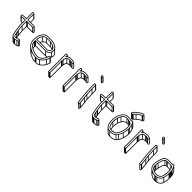

<svg xmlns="http://www.w3.org/2000/svg" viewBox="326 -2205 3784 3784"><g transform="rotate(45 2217.5 -313.0)"><path d="M168.2 -393.5H167C131 -393.5 101.2 -390.1 69.1 -386.5C65 -386 63 -386.9 61.3 -388.6C55.5 -394.5 57.7 -406.2 67 -407.6C99.2 -411.1 131.2 -414.4 166.1 -414.5C172.5 -412.9 171 -413.5 179.5 -413.4V-586C179.5 -590.9 185.1 -596.5 190 -596.5C194.9 -596.5 200.5 -590.9 200.5 -586V-415.8C209.9 -416.6 220.1 -417.5 230 -417.5H377C383.2 -417.5 387.5 -412.4 387.5 -406C387.5 -400.4 382 -396.5 377 -396.5H231C221.3 -396.5 210 -394.9 200.5 -393.3L200.5 -264C200.5 -221.4 209.4 -179.3 214.6 -142.8L217.1 -127.8C219.9 -111.2 221 -97.1 224.7 -80.4C230 -60.7 229.8 -31.2 244.1 -13.4C249.9 -5.6 258.5 -3.5 269 -3.5H288C308.6 -3.5 320 -9.8 334.5 -12.6C352.4 -16.4 357.3 -33.1 367.9 -22.4C382.7 -7.8 347.2 6.1 340.4 7.7C318.4 12.1 311.6 17.5 288 17.5H267.3C225.8 13.6 212.3 -13.2 208.5 -55.7C206.5 -75.2 200.5 -90.8 198.5 -107.9C194.3 -142.5 187.2 -172.1 184.5 -207.6C183.1 -225.3 179.5 -246.8 179.5 -264V-392.4L172.1 -392.5C171.9 -392.5 169.2 -393.2 168.2 -393.5ZM377 -432.5H230C225.1 -432.5 220.5 -432.4 215.5 -432.1V-586C215.5 -599.6 203.6 -611.5 190 -611.5C176.4 -611.5 164.5 -599.6 164.5 -586V-429.5C128.1 -429.2 97.5 -426.6 65.1 -422.5C31.3 -418.2 39.4 -367.1 71 -371.6C102.1 -375 129.4 -378.3 164.5 -378.5V-264C164.5 -245 168.2 -223.2 169.5 -206.4C172.3 -169.7 179.6 -139.5 183.6 -106.1C185.9 -86.8 191.9 -71 193.5 -54.3C197.9 -6.2 217.7 27.6 266.7 32.5H288C314.5 32.5 324 26.5 343.6 22.3C358.1 19.2 366.5 11.6 375 6.4C397.2 -7.5 383.7 -36.3 366 -39.8C348.1 -43.4 337.9 -28.9 331.3 -27.3C314.7 -23.2 305 -18.5 288 -18.5H269C260.5 -18.5 259.2 -19.1 257.3 -20.9C245.9 -32.4 245.8 -60 239.3 -83.8C235.8 -99.3 234.8 -112.9 231.9 -130.2L229.4 -145.1C224.2 -181.9 215.5 -223.6 215.5 -264L215.5 -380.5C220.1 -381.1 226.1 -381.5 231 -381.5H377C391 -381.5 402.5 -393.8 402.5 -407.5C402.5 -421.4 390.7 -432.5 377 -432.5ZM244.7 -12.7 248.8 -8.5 259.5 -19.2 255.3 -23.3ZM226.7 -76.7 296.6 -6.8 307.2 -17.4 237.3 -87.3ZM219.2 -123.7 289.9 -53 300.5 -63.6 229.8 -134.3ZM216.7 -138.7 287.4 -68 298 -78.6 227.3 -149.3ZM202.7 -258.7 273.4 -188 284 -198.6 213.3 -269.3ZM202.7 -381.7 273.4 -311 284 -321.6 213.3 -392.3ZM225.7 -383.7 296.4 -313 307 -323.6 236.3 -394.3ZM371.7 -383.7 442.4 -313 453 -323.6 382.3 -394.3ZM389.7 -402.2 460.4 -331.5 471 -342.1 400.3 -412.8ZM202.7 -580.7 273.4 -510 284 -520.6 213.3 -591.3ZM64.7 -373.7 135.4 -303 146 -313.6 75.3 -384.3ZM161.7 -380.7 166.7 -375.7 177.3 -386.3 172.3 -391.3ZM261.7 30.3 332.4 101 343 90.4 272.3 19.7ZM282.7 30.3 353.4 101 364 90.4 293.3 19.7ZM336.7 20.3 407.4 91 418 80.4 347.3 9.7ZM365.7 5.3 436.4 76 447 65.4 376.3 -5.3ZM367.9 -22.4 438.7 48.3C453.3 63 417.9 76.8 411.1 78.4C389.1 82.8 382.3 88.2 358.7 88.2H338C319.6 88.2 309 81.1 300.3 72.4L229.6 1.7L219 12.3L289.7 83C301.5 94.8 317 101.2 337.4 103.2H358.7C385.2 103.2 394.7 97.2 414.3 93C428.8 90 437.2 82.3 445.7 77.1C461.4 67.2 459.2 47.7 449.2 37.7L378.5 -33ZM171.3 -319.1C160.8 -318.1 150.6 -317 139.8 -315.7C135.7 -315.3 133.7 -316.2 132.1 -317.9L61.3 -388.6L50.7 -378L121.5 -307.3C126.3 -302.4 133.7 -299.9 141.7 -300.9C152 -302.1 162.5 -303.2 172.8 -304.2ZM197.2 -593.2 267.9 -522.4C270 -520.3 271.2 -517.5 271.2 -515.3V-425H286.2V-515.3C286.2 -522.3 283 -528.5 278.5 -533L207.8 -603.8ZM271.2 -322.6V-193.3C271.2 -150.7 280.1 -108.6 285.3 -72.1L287.8 -57.1C290.5 -40.8 291.6 -27 295.2 -10.7L309.8 -13.8C306.5 -29 305.5 -42.5 302.6 -59.5L300.1 -74.4C294.9 -111.2 286.2 -152.8 286.2 -193.3V-309.8C290.9 -310.4 296.9 -310.8 301.7 -310.8H447.7C461.7 -310.8 473.2 -323.1 473.2 -336.8C473.2 -343.7 470.3 -349.8 465.9 -354.2L395.2 -424.9L384.6 -414.3L455.3 -343.6C457.2 -341.7 458.2 -339.3 458.2 -336.8C458.2 -331.2 452.7 -325.8 447.7 -325.8H301.7C292 -325.8 280.7 -324.2 271.2 -322.6Z M595.5 -282.1C595.5 -281.8 595.3 -280.2 594.7 -277.8L591.4 -264.5L604.4 -268.9C605.8 -269.4 606.4 -269.5 606.4 -269.5H886C923.2 -269.5 947.1 -290.5 958.8 -316.8C963.3 -326.9 968.2 -342.7 967.5 -355.7C965.4 -393.1 930.9 -411.4 906.7 -422.8C883.4 -433.7 858.4 -441.5 825 -441.5L722 -441.5C681.9 -441.5 661.4 -421.8 643.3 -400.9C617.5 -371.1 598.3 -333.3 595.5 -282.1ZM610.8 -284.5C615.1 -329.8 630.9 -363.6 654.7 -391.1C672.1 -411.3 687.9 -426.5 722 -426.5L825 -426.5C856.1 -426.5 878.3 -419.6 900.3 -409.2C920.8 -399.6 952.5 -384.8 952.5 -355V-354.2C954.1 -345.9 948.6 -331 945.2 -323.2C935.6 -301 917.3 -284.5 886 -284.5ZM846 -54.5H826C820.2 -54.5 815.4 -54.8 811 -55.4C780.6 -59.2 753.6 -66.6 728.9 -76.9C706.5 -86.3 682.3 -97.4 665.5 -110C636.4 -131.8 608.5 -158.6 608.5 -208V-208.3C607.6 -217.1 607.5 -224.5 607.5 -233.5H886C943 -233.5 972.7 -263.4 991.8 -300.7C1005.8 -328.3 1009.4 -369.4 991.9 -397.9C980.1 -417.2 962 -435.4 941.4 -445.7C909 -461.9 874.2 -477.5 825 -477.5H722C656.8 -477.5 622.5 -437.9 597.8 -401.2C569.5 -359.2 556.5 -302 556.5 -233C556.5 -212.7 556.6 -192.4 561.7 -175.1C574.6 -116.7 611.2 -80.8 656.8 -55C701 -30 758.2 -3.5 826 -3.5H846C879.1 -3.5 904.8 -10.7 927.1 -24.7C969.8 -51.5 1002.3 -87.8 1026.5 -131.3C1038.7 -153.1 1044.7 -176.5 1052.2 -199.8C1055.3 -209.5 1052.3 -218.1 1046.6 -223.8C1035.1 -235.3 1009.9 -235.3 1003.8 -214.2C999.7 -201.8 996.3 -186.6 991.2 -175C980.3 -150.6 965.3 -126.3 949.2 -106.7C943.3 -99.6 926.9 -85.2 916.7 -78.2C899 -65.9 888 -55.5 864 -55.5H863.5C858.4 -54.8 852.6 -54.5 846 -54.5ZM592.5 -233C592.5 -224.8 593.5 -216.3 593.5 -207.4C593.5 -168.8 610.2 -140.5 630.8 -119.9C655.9 -94.8 687 -77 723.3 -63C749.6 -51 777.9 -44.5 809 -40.6C814 -39.9 819.8 -39.5 826 -39.5H846C852.6 -39.5 859.8 -40.4 864.4 -40.5C895.1 -41.4 908.5 -55.1 925 -65.7C934.7 -72.1 953.1 -87.6 960.8 -97.2C977.9 -117.8 993.5 -143.4 1004.9 -169C1010.9 -182.5 1014.3 -198.3 1018.1 -209.6C1021.5 -220.9 1041.6 -217.3 1037.8 -204.2C1030 -180.8 1024.6 -157.8 1013.5 -138.7C990.1 -95.8 959.7 -62.9 918.9 -37.3C900.9 -26 878 -18.5 846 -18.5H826C762.1 -18.5 707.5 -43.5 664.2 -68C621.8 -92 588 -124 576.3 -178.6C574.7 -187 572.5 -195.4 572.5 -206V-206.3L572.5 -206.5C571.8 -215.7 571.5 -224.5 571.5 -233C571.5 -299.4 584.1 -354.6 610.2 -392.8C635.5 -429.9 664.7 -462.5 722 -462.5H825C870.9 -462.5 902.7 -448.3 934.6 -432.3C952.4 -423.4 968.9 -406.9 979.1 -390.1C992.5 -368.2 990.3 -331.9 978.2 -307.2C961 -272.1 934.9 -248.5 886 -248.5H606C604.8 -248.5 603.7 -248.7 602.4 -249.1L592.5 -252.5ZM880.7 -235.7 951.4 -165 962 -175.6 891.3 -246.3ZM979.7 -298.7 1050.4 -228 1061 -238.6 990.3 -309.3ZM655.2 -56.2 725.9 14.5 736.5 3.9 665.8 -66.8ZM820.7 -5.7 891.4 65 902 54.4 831.3 -16.3ZM840.7 -5.7 911.4 65 922 54.4 851.3 -16.3ZM917.7 -25.7 988.4 45 999 34.4 928.3 -36.3ZM1014.7 -129.7 1085.4 -59 1096 -69.6 1025.3 -140.3ZM1039.7 -196.7 1110.4 -126 1121 -136.6 1050.3 -207.3ZM595.7 -202.7 666.4 -132 677 -142.6 606.3 -213.3ZM597.7 -276.7 602.7 -271.7 613.3 -282.3 608.3 -287.3ZM643.7 -390.7 714.4 -320 725 -330.6 654.3 -401.3ZM716.7 -428.7 787.4 -358 798 -368.6 727.3 -439.3ZM819.7 -428.7 890.4 -358 901 -368.6 830.3 -439.3ZM898.2 -410.7 954.5 -354.4 965.1 -365 908.8 -421.3ZM963.2 -358.2C943.8 -365.8 922.4 -370.8 895.7 -370.8L792.7 -370.8C752.6 -370.8 732.3 -351 714 -330.2C700.9 -315.3 690.8 -298.9 682.6 -280L696.4 -274C703.8 -291.2 713.5 -306.9 725.4 -320.4C743 -340.4 758.6 -355.8 792.7 -355.8L895.7 -355.8C920.6 -355.8 939.8 -351.3 957.7 -344.3ZM594.7 -227.7 663.2 -159.2C663.3 -150.2 664.2 -144.7 664.2 -136.7C664.2 -119 668.1 -101.8 674.2 -87.9L687.9 -94C682.5 -106.2 679.2 -120.3 679.2 -137.3V-137.6L679.2 -137.9C678.5 -146.3 678.2 -154.5 678.2 -162.3V-165.4L605.3 -238.3ZM1036 -213.2 1106.7 -142.5C1108.6 -140.6 1110 -137.8 1108.5 -133.5C1100.9 -110 1095.3 -87.1 1084.2 -68C1061.3 -26 1030.4 9 989.6 33.4C971.4 44.3 948.7 52.2 916.7 52.2H896.7C832.9 52.2 778.3 27.2 734.9 2.7C717.4 -7.2 701.4 -18.5 688 -32L617.2 -102.7L606.6 -92.1L677.3 -21.4C692 -6.7 709.2 5.4 727.5 15.8C771.7 40.7 828.9 67.2 896.7 67.2H916.7C949.8 67.2 975.5 60 997.8 46C1040.5 19.2 1073 -17.1 1097.2 -60.6C1109.4 -82.4 1115.4 -105.8 1122.9 -129.1C1126 -138.8 1123 -147.4 1117.3 -153.1L1046.6 -223.8ZM980.2 -388.7 1050.3 -318.6C1063.4 -295.5 1059.9 -261.1 1049 -236.5C1045.7 -229.2 1042.4 -225 1038.5 -219.5L1050.7 -210.9C1055 -216.9 1058.8 -223.2 1062.3 -229.7C1076.7 -257 1078.8 -300.8 1062.1 -328L990.8 -399.3ZM997.7 -185.3C986.3 -180.6 972.9 -177.8 956.7 -177.8H679.8L611.3 -246.3L600.7 -235.7L673.6 -162.8H956.7C974.7 -162.8 990.1 -165.9 1003.5 -171.5Z M1233 -497.5C1219.1 -497.5 1207.5 -486.3 1207.5 -472V2C1207.5 13.8 1222 13.5 1233 13.5C1241 13.5 1258.5 15.4 1258.5 2L1258.5 -315C1258.5 -321.7 1258.8 -327 1259.5 -331.5V-332C1259.5 -340.2 1262.1 -347.8 1263.4 -356.9C1267.7 -386.8 1275.6 -413.6 1294.2 -422.7C1308 -434.7 1323.1 -440.5 1350 -440.5H1374C1386.9 -440.5 1398.7 -439.6 1408.6 -436.9L1418.1 -433.1C1450.4 -419.3 1466.1 -471.6 1436.3 -480.1L1425.7 -484C1410 -490.5 1393.1 -491.5 1374 -491.5H1350C1308.9 -491.5 1282.1 -479.6 1258.5 -460.1V-472C1258.5 -486.1 1247 -497.5 1233 -497.5ZM1243.5 -472V-424.9L1256.3 -437.7C1279.3 -460.7 1304.5 -476.5 1350 -476.5H1374C1392.8 -476.5 1407.5 -475.1 1420.3 -470L1431.7 -465.9C1444.6 -461.8 1435.4 -442 1423.9 -446.9L1413.4 -451.1C1402.1 -454.5 1387.9 -455.5 1374 -455.5H1350C1321.4 -455.5 1301.3 -448.2 1285.8 -435.3C1259.6 -421.5 1252.6 -387.5 1248.6 -359C1247.6 -352.2 1245.1 -342.5 1244.5 -332.5C1244.1 -326.7 1243.5 -321.8 1243.5 -315L1243.5 -2.1C1241 -1.7 1237.6 -1.5 1233 -1.5C1228.4 -1.5 1224.6 -1.8 1222.5 -2.1V-472C1222.5 -477.9 1227.3 -482.5 1233 -482.5C1238.7 -482.5 1243.5 -477.8 1243.5 -472ZM1227.7 11.3 1298.4 82 1309 71.4 1238.3 0.7ZM1245.7 7.3 1316.4 78 1327 67.4 1256.3 -3.3ZM1245.7 -309.7 1316.4 -239 1327 -249.6 1256.3 -320.3ZM1246.7 -326.7 1317.4 -256 1328 -266.6 1257.3 -337.3ZM1250.7 -352.7 1321.4 -282 1332 -292.6 1261.3 -363.3ZM1284.7 -423.7 1355.4 -353 1366 -363.6 1295.3 -434.3ZM1344.7 -442.7 1415.4 -372 1426 -382.6 1355.3 -453.3ZM1368.7 -442.7 1439.4 -372 1450 -382.6 1379.3 -453.3ZM1245.7 -466.7 1261 -451.4 1271.6 -462 1256.3 -477.3ZM1240.4 -479.4 1265.2 -454.6 1275.8 -465.2 1251 -490ZM1435.4 -463.9 1506.1 -393.2C1513.2 -386.1 1504.3 -373.3 1495.9 -375.7L1426.3 -445.3L1415.7 -434.7L1487.4 -363C1511.3 -352.6 1537.9 -382.6 1516.7 -403.8L1446 -474.5ZM1330.2 -260.8V-261.3C1330.2 -269.5 1332.8 -277 1334.1 -286.2C1338.4 -316.4 1346.4 -342.4 1364.9 -352C1378.9 -363.9 1393.6 -369.8 1420.7 -369.8H1444.7C1457.7 -369.8 1470.6 -368.7 1479.7 -366.1L1507.5 -358.1L1416.3 -449.3L1405.7 -438.7L1460.1 -384.3C1453.2 -384.7 1450.1 -384.8 1444.7 -384.8H1420.7C1392.1 -384.8 1372 -377.5 1356.5 -364.6C1330.4 -350.8 1323.3 -316.8 1319.3 -288.3C1318.3 -281.5 1315.8 -271.8 1315.2 -261.8C1314.8 -256 1314.2 -251 1314.2 -244.3L1314.2 68.6C1311.8 69 1308.3 69.2 1303.7 69.2C1297 69.2 1292.3 68.5 1291.1 68.2L1220.9 -2L1210.3 8.6L1281 79.3C1286.4 84.7 1294.1 84.2 1303.7 84.2C1311.8 84.2 1329.2 86.1 1329.2 72.7L1329.2 -244.3C1329.2 -251 1329.5 -256.3 1330.2 -260.8Z M1633 -497.5C1619.1 -497.5 1607.5 -486.3 1607.5 -472V2C1607.5 13.8 1622 13.5 1633 13.5C1641 13.5 1658.5 15.4 1658.5 2L1658.5 -315C1658.5 -321.7 1658.8 -327 1659.5 -331.5V-332C1659.5 -340.2 1662.1 -347.8 1663.4 -356.9C1667.7 -386.8 1675.6 -413.6 1694.2 -422.7C1708 -434.7 1723.1 -440.5 1750 -440.5H1774C1786.9 -440.5 1798.7 -439.6 1808.6 -436.9L1818.1 -433.1C1850.4 -419.3 1866.1 -471.6 1836.3 -480.1L1825.7 -484C1810 -490.5 1793.1 -491.5 1774 -491.5H1750C1708.9 -491.5 1682.1 -479.6 1658.5 -460.1V-472C1658.5 -486.1 1647 -497.5 1633 -497.5ZM1643.5 -472V-424.9L1656.3 -437.7C1679.3 -460.7 1704.5 -476.5 1750 -476.5H1774C1792.8 -476.5 1807.5 -475.1 1820.3 -470L1831.7 -465.9C1844.6 -461.8 1835.4 -442 1823.9 -446.9L1813.4 -451.1C1802.1 -454.5 1787.9 -455.5 1774 -455.5H1750C1721.4 -455.5 1701.3 -448.2 1685.8 -435.3C1659.6 -421.5 1652.6 -387.5 1648.6 -359C1647.6 -352.2 1645.1 -342.5 1644.5 -332.5C1644.1 -326.7 1643.5 -321.8 1643.5 -315L1643.5 -2.1C1641 -1.7 1637.6 -1.5 1633 -1.5C1628.4 -1.5 1624.6 -1.8 1622.5 -2.1V-472C1622.5 -477.9 1627.3 -482.5 1633 -482.5C1638.7 -482.5 1643.5 -477.8 1643.5 -472ZM1627.7 11.3 1698.4 82 1709 71.4 1638.3 0.7ZM1645.7 7.3 1716.4 78 1727 67.4 1656.3 -3.3ZM1645.7 -309.7 1716.4 -239 1727 -249.6 1656.3 -320.3ZM1646.7 -326.7 1717.4 -256 1728 -266.6 1657.3 -337.3ZM1650.7 -352.7 1721.4 -282 1732 -292.6 1661.3 -363.3ZM1684.7 -423.7 1755.4 -353 1766 -363.6 1695.3 -434.3ZM1744.7 -442.7 1815.4 -372 1826 -382.6 1755.3 -453.3ZM1768.7 -442.7 1839.4 -372 1850 -382.6 1779.3 -453.3ZM1645.7 -466.7 1661 -451.4 1671.6 -462 1656.3 -477.3ZM1640.4 -479.4 1665.2 -454.6 1675.8 -465.2 1651 -490ZM1835.4 -463.9 1906.1 -393.2C1913.2 -386.1 1904.3 -373.3 1895.9 -375.7L1826.3 -445.3L1815.7 -434.7L1887.4 -363C1911.3 -352.6 1937.9 -382.6 1916.7 -403.8L1846 -474.5ZM1730.2 -260.8V-261.3C1730.2 -269.5 1732.8 -277 1734.1 -286.2C1738.4 -316.4 1746.4 -342.4 1764.9 -352C1778.9 -363.9 1793.6 -369.8 1820.7 -369.8H1844.7C1857.7 -369.8 1870.6 -368.7 1879.7 -366.1L1907.5 -358.1L1816.3 -449.3L1805.7 -438.7L1860.1 -384.3C1853.2 -384.7 1850.1 -384.8 1844.7 -384.8H1820.7C1792.1 -384.8 1772 -377.5 1756.5 -364.6C1730.4 -350.8 1723.3 -316.8 1719.3 -288.3C1718.3 -281.5 1715.8 -271.8 1715.2 -261.8C1714.8 -256 1714.2 -251 1714.2 -244.3L1714.2 68.6C1711.8 69 1708.3 69.2 1703.7 69.2C1697 69.2 1692.3 68.5 1691.1 68.2L1620.9 -2L1610.3 8.6L1681 79.3C1686.4 84.7 1694.1 84.2 1703.7 84.2C1711.8 84.2 1729.2 86.1 1729.2 72.7L1729.2 -244.3C1729.2 -251 1729.5 -256.3 1730.2 -260.8Z M2055.5 -454V-356C2055.5 -309.4 2059.3 -254.4 2061.5 -208.6C2062.9 -182.2 2068 -154.2 2070.5 -130.2C2073.2 -85.2 2083.5 -48.5 2083.5 -5V-4.7C2083.9 0.2 2084.2 5.2 2084.6 10.1C2086.7 24.4 2065.4 19.8 2063.5 10.2L2062.5 -3.5C2062.5 -47.8 2051.8 -87.9 2049.5 -128.4C2048 -155.3 2041.7 -182.5 2040.5 -207.3C2038.3 -254.3 2034.5 -309.9 2034.5 -356V-454C2034.5 -458.9 2040.1 -464.5 2045 -464.5C2049.9 -464.5 2055.5 -458.9 2055.5 -454ZM2076.5 -209.4C2074.3 -255.2 2070.5 -310.2 2070.5 -356V-454C2070.5 -467.6 2058.6 -479.5 2045 -479.5C2031.4 -479.5 2019.5 -467.6 2019.5 -454V-356C2019.5 -309.1 2023.3 -253.4 2025.5 -206.6C2026.8 -179.9 2033.1 -152.7 2034.5 -127.6C2036.9 -84.6 2047.5 -46.1 2047.5 -3V-2.7L2048.5 11.8C2051.7 29.7 2077.1 44.1 2093.7 27.1C2096 24.6 2099.5 8.5 2099.5 8.5L2098.5 -5.2C2098.3 -50.7 2088 -88.4 2085.5 -131.4C2083.2 -156.4 2077.8 -184.2 2076.5 -209.4ZM2046.5 -666.5C2046.5 -660.1 2042 -655.5 2036 -655.5C2029 -655.5 2022.5 -662.6 2022.5 -669.5C2022.5 -675.4 2026.6 -679.5 2032.5 -679.5C2039.3 -679.5 2046.5 -673.5 2046.5 -666.5ZM2036 -640.5C2050.7 -640.5 2061.5 -652.5 2061.5 -666.5C2061.5 -682.1 2047.7 -694.5 2032.5 -694.5C2018.5 -694.5 2007.5 -683.5 2007.5 -669.5C2007.5 -654.1 2020.4 -640.5 2036 -640.5ZM2030.7 -642.7 2101.4 -572 2112 -582.6 2041.3 -653.3ZM2048.7 -661.2 2119.4 -590.5 2130 -601.1 2059.3 -671.8ZM2086.7 14.3 2157.4 85 2168 74.4 2097.3 3.7ZM2085.7 0.3 2156.4 71 2167 60.4 2096.3 -10.3ZM2072.7 -125.7 2143.4 -55 2154 -65.6 2083.3 -136.3ZM2063.7 -203.7 2134.4 -133 2145 -143.6 2074.3 -214.3ZM2057.7 -350.7 2128.4 -280 2139 -290.6 2068.3 -361.3ZM2057.7 -448.7 2128.4 -378 2139 -388.6 2068.3 -459.3ZM2052.2 -461.2 2122.9 -390.4C2125 -388.3 2126.2 -385.5 2126.2 -383.3V-285.3C2126.2 -238.7 2130 -183.7 2132.2 -137.9C2133.6 -111.5 2138.7 -83.5 2141.2 -59.5C2144 -14.4 2154.2 22.2 2154.2 65.7V66L2155.2 80.5C2156.4 89.9 2144.1 93.7 2137 86.6L2066.3 15.9L2055.7 26.5L2126.4 97.2C2136.6 107.5 2154.5 107.9 2164.4 97.8C2166.8 95.3 2170.2 79.2 2170.2 79.2L2169.2 65.5C2169 20 2158.7 -17.7 2156.2 -60.7V-60.9C2151.8 -85.1 2148.5 -114 2147.2 -138.7C2145 -184.5 2141.2 -239.5 2141.2 -285.3V-383.3C2141.2 -390.3 2138 -396.5 2133.5 -401L2062.8 -471.8ZM2042.7 -675.1 2113.4 -604.4C2115.9 -601.9 2117.2 -598.9 2117.2 -595.8C2117.2 -589.4 2112.7 -584.8 2106.7 -584.8C2103.5 -584.8 2100.2 -586.2 2097.6 -588.8L2026.9 -659.5L2016.3 -649L2087 -578.2C2092 -573.2 2098.9 -569.8 2106.7 -569.8C2121.4 -569.8 2132.2 -581.8 2132.2 -595.8C2132.2 -603.4 2128.8 -610.1 2124 -615L2053.3 -685.7Z M2380.2 -393.5H2379C2343 -393.5 2313.2 -390.1 2281.1 -386.5C2277 -386 2275 -386.9 2273.3 -388.6C2267.5 -394.5 2269.7 -406.2 2279 -407.6C2311.2 -411.1 2343.2 -414.4 2378.1 -414.5C2384.5 -412.9 2383 -413.5 2391.5 -413.4V-586C2391.5 -590.9 2397.1 -596.5 2402 -596.5C2406.9 -596.5 2412.5 -590.9 2412.5 -586V-415.8C2421.9 -416.6 2432.1 -417.5 2442 -417.5H2589C2595.2 -417.5 2599.5 -412.4 2599.5 -406C2599.5 -400.4 2594 -396.5 2589 -396.5H2443C2433.3 -396.5 2422 -394.9 2412.5 -393.3L2412.5 -264C2412.5 -221.4 2421.4 -179.3 2426.6 -142.8L2429.1 -127.8C2431.9 -111.2 2433 -97.1 2436.7 -80.4C2442 -60.7 2441.8 -31.2 2456.1 -13.4C2461.9 -5.6 2470.5 -3.5 2481 -3.5H2500C2520.6 -3.5 2532 -9.8 2546.5 -12.6C2564.4 -16.4 2569.3 -33.1 2579.9 -22.4C2594.7 -7.8 2559.2 6.1 2552.4 7.7C2530.4 12.1 2523.6 17.5 2500 17.5H2479.3C2437.8 13.6 2424.3 -13.2 2420.5 -55.7C2418.5 -75.2 2412.5 -90.8 2410.5 -107.9C2406.3 -142.5 2399.2 -172.1 2396.5 -207.6C2395.1 -225.3 2391.5 -246.8 2391.5 -264V-392.4L2384.1 -392.5C2383.9 -392.5 2381.2 -393.2 2380.2 -393.5ZM2589 -432.5H2442C2437.1 -432.5 2432.5 -432.4 2427.5 -432.1V-586C2427.5 -599.6 2415.6 -611.5 2402 -611.5C2388.4 -611.5 2376.5 -599.6 2376.5 -586V-429.5C2340.1 -429.2 2309.5 -426.6 2277.1 -422.5C2243.3 -418.2 2251.4 -367.1 2283 -371.6C2314.1 -375 2341.4 -378.3 2376.5 -378.5V-264C2376.5 -245 2380.2 -223.2 2381.5 -206.4C2384.3 -169.7 2391.6 -139.5 2395.6 -106.1C2397.9 -86.8 2403.9 -71 2405.5 -54.3C2409.9 -6.2 2429.7 27.6 2478.7 32.5H2500C2526.5 32.5 2536 26.5 2555.6 22.3C2570.1 19.2 2578.5 11.6 2587 6.4C2609.2 -7.5 2595.7 -36.3 2578 -39.8C2560.1 -43.4 2549.9 -28.9 2543.3 -27.3C2526.7 -23.2 2517 -18.5 2500 -18.5H2481C2472.5 -18.5 2471.2 -19.1 2469.3 -20.9C2457.9 -32.4 2457.8 -60 2451.3 -83.8C2447.8 -99.3 2446.8 -112.9 2443.9 -130.2L2441.4 -145.1C2436.2 -181.9 2427.5 -223.6 2427.5 -264L2427.5 -380.5C2432.1 -381.1 2438.1 -381.5 2443 -381.5H2589C2603 -381.5 2614.5 -393.8 2614.5 -407.5C2614.5 -421.4 2602.7 -432.5 2589 -432.5ZM2456.7 -12.7 2460.8 -8.5 2471.5 -19.2 2467.3 -23.3ZM2438.7 -76.7 2508.6 -6.8 2519.2 -17.4 2449.3 -87.3ZM2431.2 -123.7 2501.9 -53 2512.5 -63.6 2441.8 -134.3ZM2428.7 -138.7 2499.4 -68 2510 -78.6 2439.3 -149.3ZM2414.7 -258.7 2485.4 -188 2496 -198.6 2425.3 -269.3ZM2414.7 -381.7 2485.4 -311 2496 -321.6 2425.3 -392.3ZM2437.7 -383.7 2508.4 -313 2519 -323.6 2448.3 -394.3ZM2583.7 -383.7 2654.4 -313 2665 -323.6 2594.3 -394.3ZM2601.7 -402.2 2672.4 -331.5 2683 -342.1 2612.3 -412.8ZM2414.7 -580.7 2485.4 -510 2496 -520.6 2425.3 -591.3ZM2276.7 -373.7 2347.4 -303 2358 -313.6 2287.3 -384.3ZM2373.7 -380.7 2378.7 -375.7 2389.3 -386.3 2384.3 -391.3ZM2473.7 30.3 2544.4 101 2555 90.4 2484.3 19.7ZM2494.7 30.3 2565.4 101 2576 90.4 2505.3 19.7ZM2548.7 20.3 2619.4 91 2630 80.4 2559.3 9.7ZM2577.7 5.3 2648.4 76 2659 65.4 2588.3 -5.3ZM2579.9 -22.4 2650.7 48.3C2665.3 63 2629.9 76.8 2623.1 78.4C2601.1 82.8 2594.3 88.2 2570.7 88.2H2550C2531.6 88.2 2521 81.1 2512.3 72.4L2441.6 1.7L2431 12.3L2501.7 83C2513.5 94.8 2529 101.2 2549.4 103.2H2570.7C2597.2 103.2 2606.7 97.2 2626.3 93C2640.8 90 2649.2 82.3 2657.7 77.1C2673.4 67.2 2671.2 47.7 2661.2 37.7L2590.5 -33ZM2383.3 -319.1C2372.8 -318.1 2362.6 -317 2351.8 -315.7C2347.7 -315.3 2345.7 -316.2 2344.1 -317.9L2273.3 -388.6L2262.7 -378L2333.5 -307.3C2338.3 -302.4 2345.7 -299.9 2353.7 -300.9C2364 -302.1 2374.5 -303.2 2384.8 -304.2ZM2409.2 -593.2 2479.9 -522.4C2482 -520.3 2483.2 -517.5 2483.2 -515.3V-425H2498.2V-515.3C2498.2 -522.3 2495 -528.5 2490.5 -533L2419.8 -603.8ZM2483.2 -322.6V-193.3C2483.2 -150.7 2492.1 -108.6 2497.3 -72.1L2499.8 -57.1C2502.5 -40.8 2503.6 -27 2507.2 -10.7L2521.8 -13.8C2518.5 -29 2517.5 -42.5 2514.6 -59.5L2512.1 -74.4C2506.9 -111.2 2498.2 -152.8 2498.2 -193.3V-309.8C2502.9 -310.4 2508.9 -310.8 2513.7 -310.8H2659.7C2673.7 -310.8 2685.2 -323.1 2685.2 -336.8C2685.2 -343.7 2682.3 -349.8 2677.9 -354.2L2607.2 -424.9L2596.6 -414.3L2667.3 -343.6C2669.2 -341.7 2670.2 -339.3 2670.2 -336.8C2670.2 -331.2 2664.7 -325.8 2659.7 -325.8H2513.7C2504 -325.8 2492.7 -324.2 2483.2 -322.6Z M3001.5 -424.5H3002C3036.3 -424.5 3048.5 -407.8 3074.6 -394.6C3075.5 -391.1 3076.3 -388.1 3077.7 -383.2L3083.7 -355.1C3086.2 -347 3087.5 -339 3087.5 -331V-330.7L3087.5 -330.4C3088.2 -322 3088.5 -312.7 3088.5 -302.2C3087.8 -291.7 3086.9 -282 3085.6 -272.2C3078.2 -232.7 3066.8 -185.4 3051.7 -152.6C3043.3 -134.4 3019 -96.6 3006.7 -84.3C2981.1 -58.7 2885.9 -47.9 2854 -76.6C2810.2 -116 2816.4 -239.9 2834.3 -303.2C2841 -326.9 2851.5 -347.9 2863.4 -368C2886.4 -403.7 2902.7 -428.5 2958.7 -428.5C2972.1 -428.5 2989.6 -426.1 3001.5 -424.5ZM2959.3 -443.5H2959C2897.1 -443.5 2873.7 -412.9 2850.6 -375.9C2837.5 -354.9 2825.8 -334.2 2819.7 -306.6C2810.6 -274 2802.1 -232.5 2804.5 -188.6C2807.2 -140 2813.9 -92.8 2844 -65.4C2883.6 -29.3 2986.6 -41.5 3017.5 -73.9C3063.2 -121.8 3086.1 -193.2 3100.4 -269.6C3102.1 -279.8 3102.8 -290.6 3103.5 -301.5L3103.5 -301.8V-302C3103.5 -312.6 3102.8 -323.1 3102.5 -331.2C3102.1 -342.1 3100.9 -350 3098.2 -358.9L3092.3 -386.8C3090.5 -392.5 3088.9 -399.2 3087.3 -405.5C3074.8 -410.6 3057.2 -425.4 3039.6 -432C3030.3 -435.5 3014 -438.6 3002.5 -439.5C2988.9 -440.5 2973.2 -442.1 2959.3 -443.5ZM3067.4 -455.2C3065.6 -465.7 3083.4 -469.7 3087.1 -461.1C3092.9 -447.4 3103.3 -429.1 3106.7 -415.1C3116.4 -376.2 3124.4 -347 3124.5 -301C3122.1 -257.6 3111.7 -223.1 3100.8 -184C3090.4 -147 3078.5 -122.4 3058.8 -93.2C3047.7 -76.7 3039.1 -65.5 3031.8 -58.4C3004.3 -31.4 2957.5 -20.6 2897.3 -23.5C2809 -27.5 2788.2 -97.5 2783.5 -187.4C2781.2 -233.4 2790.3 -275.3 2799.3 -312.2C2809.1 -352.4 2831.6 -388.4 2853.9 -417.4C2865.1 -431.9 2886.2 -447.1 2904.1 -456.2C2918.7 -462.4 2936.5 -464.5 2959 -464.5C2996.6 -461.8 3032.2 -459.5 3056.6 -447.3L3069.8 -440.7ZM2959.3 -479.5H2959C2935.6 -479.5 2915.9 -477.6 2898 -469.9C2892.4 -467.5 2842.2 -426.6 2842 -426.6C2819.1 -396.8 2795.2 -359 2784.7 -315.8C2775.7 -278.7 2766.1 -235 2768.5 -186.6C2773.5 -92.2 2799.4 -13 2896.6 -8.5C2958.2 -5.6 3010.3 -16.3 3042.2 -47.6C3050.4 -55.7 3060.2 -68.5 3071.2 -84.8C3091.4 -114.6 3104.6 -142.1 3115.2 -180C3126.1 -218.8 3137.1 -255.1 3139.5 -300.6L3139.5 -300.8V-301C3139.5 -313.1 3139.2 -324.3 3138.5 -334.5C3136.5 -363.7 3126.8 -393.9 3121.3 -418.6C3117.4 -435.4 3106.4 -454.2 3100.9 -467C3091.9 -487.7 3062.5 -484.4 3054 -464.8C3027.5 -475 2993.1 -475.5 2959.3 -479.5ZM2955.5 -579.5C2955.5 -582.7 2956.8 -585.7 2958.5 -587.8L2970.3 -598.7C2984.5 -613.8 2995.6 -628.8 3010.6 -640.1C3025.8 -652.5 3055.3 -676.4 3071.6 -685.4C3089 -695 3106.8 -704.9 3123.6 -712L3135.2 -715.8C3146.4 -719 3156.6 -700.1 3142.8 -696.2L3130.4 -692C3091.1 -676.9 3053.4 -647.9 3024.3 -623.9C3007.4 -609.9 2998.1 -596.7 2984.7 -583.3L2973.7 -572.3C2971.9 -570.5 2969.8 -569.5 2966 -569.5C2959.7 -569.5 2955.5 -573.3 2955.5 -579.5ZM2966 -554.5C2972.9 -554.5 2979.5 -556.8 2984.3 -561.7L2995.3 -572.7C3010.3 -587.7 3020.3 -601.1 3033.7 -612.1C3062.6 -636.1 3098.4 -663.1 3135.6 -678L3147.2 -681.8C3179.9 -691.2 3161.1 -738.9 3130.8 -730.2L3118.4 -726C3100.2 -718.1 3081.6 -708.4 3064.4 -698.6C3045.9 -688.7 3016.2 -663.6 3001.4 -651.9C2985.1 -639.1 2973.6 -624.7 2959.7 -609.3L2947.5 -598.2C2943.1 -592.9 2940.5 -586.5 2940.5 -579.5C2940.5 -565.2 2951.8 -554.5 2966 -554.5ZM2960.7 -556.7 3031.4 -486 3042 -496.6 2971.3 -567.3ZM2973.7 -561.7 3044.4 -491 3055 -501.6 2984.3 -572.3ZM2984.7 -572.7 3055.4 -502 3066 -512.6 2995.3 -583.3ZM3023.7 -612.7 3094.4 -542 3105 -552.6 3034.3 -623.3ZM3127.7 -679.7 3198.4 -609 3209 -619.6 3138.3 -690.3ZM3139.7 -683.7 3210.4 -613 3221 -623.6 3150.3 -694.3ZM2891.7 -10.7 2962.4 60 2973 49.4 2902.3 -21.3ZM3031.7 -47.7 3102.4 23 3113 12.4 3042.3 -58.3ZM3059.7 -83.7 3130.4 -13 3141 -23.6 3070.3 -94.3ZM3102.7 -176.7 3173.4 -106 3184 -116.6 3113.3 -187.3ZM3126.7 -295.7 3197.4 -225 3208 -235.6 3137.3 -306.3ZM3125.7 -328.7 3196.4 -258 3207 -268.6 3136.3 -339.3ZM3108.7 -411.7 3179.4 -341 3190 -351.6 3119.3 -422.3ZM2806.7 -183.7 2877.4 -113 2888 -123.6 2817.3 -194.3ZM2821.7 -299.7 2892.4 -229 2903 -239.6 2832.3 -310.3ZM2851.7 -366.7 2922.4 -296 2933 -306.6 2862.3 -377.3ZM2953.7 -430.7 3024.4 -360 3035 -370.6 2964.3 -441.3ZM2996.7 -426.7 3067.4 -356 3078 -366.6 3007.3 -437.3ZM3031.7 -419.7 3081.9 -369.5 3092.5 -380.1 3042.3 -430.3ZM3072.2 -353.8H3072.7C3077.2 -353.8 3083.2 -353 3089 -351.8L3092.1 -366.5C3085.8 -367.8 3078.3 -368.3 3073.2 -368.8C3059.8 -370 3044.1 -371.6 3030.3 -372.8L3030 -372.8H3029.7C2967.8 -372.8 2944.4 -342.1 2921.3 -305.2C2908.2 -284.2 2896.5 -263.5 2890.4 -235.9C2881.4 -203.3 2872.8 -161.8 2875.2 -117.9C2876.5 -94.7 2878.5 -71.8 2883.5 -51.2L2898 -54.7C2893.4 -73.7 2891.5 -95.8 2890.2 -118.7C2887.9 -160.4 2896.1 -200.4 2904.9 -232.3C2911.2 -257.2 2921 -276.4 2934.1 -297.3C2956.6 -333.3 2973.5 -357.8 3029.4 -357.8C3042.8 -357.8 3060.4 -355.4 3072.2 -353.8ZM3088.7 -458.7 3158.4 -389C3164.5 -374.9 3174.1 -358 3177.4 -344.4C3187.1 -305.5 3195.2 -276.3 3195.2 -230.3C3192.9 -186.8 3182.4 -152.4 3171.5 -113.3C3161.1 -76.3 3149.2 -51.7 3129.5 -22.5C3118.4 -6 3109.8 5.2 3102.5 12.3C3075 39.3 3028.2 50.1 2968 47.2C2935.5 45.7 2912.9 35.4 2896.5 19L2825.8 -51.7L2815.1 -41.1L2885.8 29.6C2905.1 48.9 2931.9 60.6 2967.4 62.2C3029 65.1 3081 54.4 3112.9 23.1C3121.1 15.1 3130.9 2.2 3142 -14.1C3162.1 -43.9 3175.3 -71.4 3185.9 -109.2C3196.8 -148 3207.8 -184.4 3210.2 -229.9L3210.2 -230.1V-230.3C3210.2 -242.4 3209.9 -253.6 3209.2 -263.8C3207.2 -293 3197.5 -323.2 3192 -347.9C3187.9 -365.4 3176.7 -384.2 3171 -397.6L3099.3 -469.3ZM3145.3 -713.2 3216 -642.5C3221 -637.5 3222.6 -628.1 3213.5 -625.5L3201.1 -621.3C3161.8 -606.2 3124.1 -577.2 3095 -553.2C3078.1 -539.2 3068.8 -526 3055.4 -512.6L3044.4 -501.6C3042.6 -499.8 3040.4 -498.8 3036.7 -498.8C3033.2 -498.8 3030.7 -500 3028.9 -501.7L2958.2 -572.4L2947.6 -561.8L3018.3 -491.1C3023 -486.4 3029.6 -483.8 3036.7 -483.8C3043.7 -483.8 3050.2 -486.1 3055 -491L3066 -502C3081.1 -517.1 3090.8 -530.4 3104.4 -541.4C3133.8 -565.3 3168.6 -592.2 3206.3 -607.2L3217.9 -611.1C3239.4 -617.3 3238.1 -641.6 3226.7 -653.1L3155.9 -723.8Z M3344 -497.5C3330.1 -497.5 3318.5 -486.3 3318.5 -472V2C3318.5 13.8 3333 13.5 3344 13.5C3352 13.5 3369.5 15.4 3369.5 2L3369.5 -315C3369.5 -321.7 3369.8 -327 3370.5 -331.5V-332C3370.5 -340.2 3373.1 -347.8 3374.4 -356.9C3378.7 -386.8 3386.6 -413.6 3405.2 -422.7C3419 -434.7 3434.1 -440.5 3461 -440.5H3485C3497.9 -440.5 3509.7 -439.6 3519.6 -436.9L3529.1 -433.1C3561.4 -419.3 3577.1 -471.6 3547.3 -480.1L3536.7 -484C3521 -490.5 3504.1 -491.5 3485 -491.5H3461C3419.9 -491.5 3393.1 -479.6 3369.5 -460.1V-472C3369.5 -486.1 3358 -497.5 3344 -497.5ZM3354.5 -472V-424.9L3367.3 -437.7C3390.3 -460.7 3415.5 -476.5 3461 -476.5H3485C3503.8 -476.5 3518.5 -475.1 3531.3 -470L3542.7 -465.9C3555.6 -461.8 3546.4 -442 3534.9 -446.9L3524.4 -451.1C3513.1 -454.5 3498.9 -455.5 3485 -455.5H3461C3432.4 -455.5 3412.3 -448.2 3396.8 -435.3C3370.6 -421.5 3363.6 -387.5 3359.6 -359C3358.6 -352.2 3356.1 -342.5 3355.5 -332.5C3355.1 -326.7 3354.5 -321.8 3354.5 -315L3354.5 -2.1C3352 -1.7 3348.6 -1.5 3344 -1.5C3339.4 -1.5 3335.6 -1.8 3333.5 -2.1V-472C3333.5 -477.9 3338.3 -482.5 3344 -482.5C3349.7 -482.5 3354.5 -477.8 3354.5 -472ZM3338.7 11.3 3409.4 82 3420 71.4 3349.3 0.7ZM3356.7 7.3 3427.4 78 3438 67.4 3367.3 -3.3ZM3356.7 -309.7 3427.4 -239 3438 -249.6 3367.3 -320.3ZM3357.7 -326.7 3428.4 -256 3439 -266.6 3368.3 -337.3ZM3361.7 -352.7 3432.4 -282 3443 -292.6 3372.3 -363.3ZM3395.7 -423.7 3466.4 -353 3477 -363.6 3406.3 -434.3ZM3455.7 -442.7 3526.4 -372 3537 -382.6 3466.3 -453.3ZM3479.7 -442.7 3550.4 -372 3561 -382.6 3490.3 -453.3ZM3356.7 -466.7 3372 -451.4 3382.6 -462 3367.3 -477.3ZM3351.4 -479.4 3376.2 -454.6 3386.8 -465.2 3362 -490ZM3546.4 -463.9 3617.1 -393.2C3624.2 -386.1 3615.3 -373.3 3606.9 -375.7L3537.3 -445.3L3526.7 -434.7L3598.4 -363C3622.3 -352.6 3648.9 -382.6 3627.7 -403.8L3557 -474.5ZM3441.2 -260.8V-261.3C3441.2 -269.5 3443.8 -277 3445.1 -286.2C3449.4 -316.4 3457.4 -342.4 3475.9 -352C3489.9 -363.9 3504.6 -369.8 3531.7 -369.8H3555.7C3568.7 -369.8 3581.6 -368.7 3590.7 -366.1L3618.5 -358.1L3527.3 -449.3L3516.7 -438.7L3571.1 -384.3C3564.2 -384.7 3561.1 -384.8 3555.7 -384.8H3531.7C3503.1 -384.8 3483 -377.5 3467.5 -364.6C3441.4 -350.8 3434.3 -316.8 3430.3 -288.3C3429.3 -281.5 3426.8 -271.8 3426.2 -261.8C3425.8 -256 3425.2 -251 3425.2 -244.3L3425.2 68.6C3422.8 69 3419.3 69.2 3414.7 69.2C3408 69.2 3403.3 68.5 3402.1 68.2L3331.9 -2L3321.3 8.6L3392 79.3C3397.4 84.7 3405.1 84.2 3414.7 84.2C3422.8 84.2 3440.2 86.1 3440.2 72.7L3440.2 -244.3C3440.2 -251 3440.5 -256.3 3441.2 -260.8Z M3766.5 -454V-356C3766.5 -309.4 3770.3 -254.4 3772.5 -208.6C3773.9 -182.2 3779 -154.2 3781.5 -130.2C3784.2 -85.2 3794.5 -48.5 3794.5 -5V-4.7C3794.9 0.2 3795.2 5.2 3795.6 10.1C3797.7 24.4 3776.4 19.8 3774.5 10.2L3773.5 -3.5C3773.5 -47.8 3762.8 -87.9 3760.5 -128.4C3759 -155.3 3752.7 -182.5 3751.5 -207.3C3749.3 -254.3 3745.5 -309.9 3745.5 -356V-454C3745.5 -458.9 3751.1 -464.5 3756 -464.5C3760.9 -464.5 3766.5 -458.9 3766.5 -454ZM3787.5 -209.4C3785.3 -255.2 3781.5 -310.2 3781.5 -356V-454C3781.5 -467.6 3769.6 -479.5 3756 -479.5C3742.4 -479.5 3730.5 -467.6 3730.5 -454V-356C3730.5 -309.1 3734.3 -253.4 3736.5 -206.6C3737.8 -179.9 3744.1 -152.7 3745.5 -127.6C3747.9 -84.6 3758.5 -46.1 3758.5 -3V-2.7L3759.5 11.8C3762.7 29.7 3788.1 44.1 3804.7 27.1C3807 24.6 3810.5 8.5 3810.5 8.5L3809.5 -5.2C3809.3 -50.7 3799 -88.4 3796.5 -131.4C3794.2 -156.4 3788.8 -184.2 3787.5 -209.4ZM3757.5 -666.5C3757.5 -660.1 3753 -655.5 3747 -655.5C3740 -655.5 3733.5 -662.6 3733.5 -669.5C3733.5 -675.4 3737.6 -679.5 3743.5 -679.5C3750.3 -679.5 3757.5 -673.5 3757.5 -666.5ZM3747 -640.5C3761.7 -640.5 3772.5 -652.5 3772.5 -666.5C3772.5 -682.1 3758.7 -694.5 3743.5 -694.5C3729.5 -694.5 3718.5 -683.5 3718.5 -669.5C3718.5 -654.1 3731.4 -640.5 3747 -640.5ZM3741.7 -642.7 3812.4 -572 3823 -582.6 3752.3 -653.3ZM3759.7 -661.2 3830.4 -590.5 3841 -601.1 3770.3 -671.8ZM3797.7 14.3 3868.4 85 3879 74.4 3808.3 3.7ZM3796.7 0.3 3867.4 71 3878 60.4 3807.3 -10.3ZM3783.7 -125.7 3854.4 -55 3865 -65.6 3794.3 -136.3ZM3774.7 -203.7 3845.4 -133 3856 -143.6 3785.3 -214.3ZM3768.7 -350.7 3839.4 -280 3850 -290.6 3779.3 -361.3ZM3768.7 -448.7 3839.4 -378 3850 -388.6 3779.3 -459.3ZM3763.2 -461.2 3833.9 -390.4C3836 -388.3 3837.2 -385.5 3837.2 -383.3V-285.3C3837.2 -238.7 3841 -183.7 3843.2 -137.9C3844.6 -111.5 3849.7 -83.5 3852.2 -59.5C3855 -14.4 3865.2 22.2 3865.2 65.7V66L3866.2 80.5C3867.4 89.9 3855.1 93.7 3848 86.6L3777.3 15.9L3766.7 26.5L3837.4 97.2C3847.6 107.5 3865.5 107.9 3875.4 97.8C3877.8 95.3 3881.2 79.2 3881.2 79.2L3880.2 65.5C3880 20 3869.7 -17.7 3867.2 -60.7V-60.9C3862.8 -85.1 3859.5 -114 3858.2 -138.7C3856 -184.5 3852.2 -239.5 3852.2 -285.3V-383.3C3852.2 -390.3 3849 -396.5 3844.5 -401L3773.8 -471.8ZM3753.7 -675.1 3824.4 -604.4C3826.9 -601.9 3828.2 -598.9 3828.2 -595.8C3828.2 -589.4 3823.7 -584.8 3817.7 -584.8C3814.5 -584.8 3811.2 -586.2 3808.6 -588.8L3737.9 -659.5L3727.3 -649L3798 -578.2C3803 -573.2 3809.9 -569.8 3817.7 -569.8C3832.4 -569.8 3843.2 -581.8 3843.2 -595.8C3843.2 -603.4 3839.8 -610.1 3835 -615L3764.3 -685.7Z M4126 -383.5H4226C4236.3 -383.5 4242.6 -382.7 4250.7 -380.7C4251.1 -379.7 4252.4 -376.8 4253.1 -374.9L4261.3 -358.6C4268.5 -344.3 4271.5 -321.3 4271.5 -298V-274C4271.5 -265 4272.5 -258.2 4272.5 -248.7C4272.5 -243 4272.2 -235.3 4271.5 -227.6L4269.5 -201.6C4268.9 -193.9 4268 -187.8 4266.8 -183C4260.5 -162.2 4257.8 -132.7 4247.7 -117.1C4238.5 -102.8 4218.1 -82.8 4202 -78.2C4191.8 -75.4 4181.4 -68.5 4169 -68.5L4143 -68.5C4118.1 -68.5 4094 -74 4079.9 -83.4L4057.7 -95.5C4035 -109.1 4016.9 -127.6 4016.5 -163.7C4017.1 -172.1 4016.9 -179.7 4017.5 -189.7C4018.4 -206.6 4020.6 -223.6 4025.3 -241.2C4038.4 -290.8 4047.3 -347.9 4079.8 -370.3C4084.6 -373.7 4104.8 -382.5 4111 -382.5H4111.5C4116.6 -383.2 4121.6 -383.5 4126 -383.5ZM4001.5 -164.3V-164C4001.5 -122.8 4023.8 -98.4 4050.3 -82.5L4072.1 -70.6C4091.9 -59.8 4116.5 -53.5 4143 -53.5L4169 -53.5C4183.9 -53.5 4198.2 -60.9 4206.8 -64C4229.4 -72.1 4248.8 -93.6 4260 -108.5C4273.1 -126 4275.8 -160.8 4281.2 -178.9C4282.8 -184.8 4283.8 -191.9 4284.5 -200.4L4286.5 -226.4C4287.1 -234.6 4287.5 -242.1 4287.5 -249V-249.3C4286.7 -257.2 4286.5 -265.4 4286.5 -274V-298C4286.5 -322.4 4283.8 -347.2 4274.7 -365.3L4266.9 -381C4264.3 -387.3 4263.6 -388.6 4261.2 -393.3C4250.2 -396.4 4240.1 -398.5 4226 -398.5H4126C4121.3 -398.5 4115.1 -397.8 4110.6 -397.5C4096.2 -396.6 4078.6 -387.8 4071.2 -382.7C4031 -354.8 4024.2 -291.9 4010.8 -245.1C4006.5 -227.9 4004.3 -208.7 4002.5 -190.3V-190C4002.5 -181.5 4002.4 -172.8 4001.5 -164.3ZM4303.3 -122.3C4312.4 -161.1 4323.5 -200.4 4323.5 -250V-250.3L4323.5 -250.6C4322.8 -258.4 4322.5 -266.2 4322.5 -274V-298C4322.5 -305.6 4322.2 -312.8 4321.5 -319.8L4319.4 -340C4311.8 -376.1 4295.9 -401 4282.6 -427.5L4277.4 -436.9C4267.1 -451.9 4242.1 -453.8 4232.6 -434.2C4232.3 -434.3 4228.6 -434.5 4227 -434.5H4126C4095.5 -434.5 4069.9 -426.9 4050.7 -413.2C4023 -393.3 4005.5 -359.5 3994.8 -323.1C3983 -282.9 3970 -240.7 3966.5 -192.5L3966.5 -192.3V-192C3966.5 -172.9 3963.1 -152.5 3968.8 -133.8C3976.3 -109.6 3987.7 -88.8 4004 -72.5C4006.5 -70 4032 -51.7 4032 -51.7C4061.1 -33.1 4094.5 -17.5 4143 -17.5H4169C4179.3 -17.5 4187.5 -19.4 4199.3 -22.8C4246 -36.5 4291.1 -70.5 4303.3 -122.3ZM4244.6 -417.3 4245.5 -425.2C4246.3 -432.5 4256.9 -437 4263.4 -430.5C4263.7 -430.2 4264.6 -429.1 4264.6 -429.1C4280.1 -401.1 4298.1 -372.1 4304.6 -338L4306.5 -318.3C4307.2 -311.8 4307.5 -305.1 4307.5 -298V-274C4307.5 -266 4308.5 -257.2 4308.5 -249.7C4308.5 -200.8 4299 -164.6 4288.8 -125.9C4277.5 -81.1 4240.3 -49.6 4195 -37.2C4186 -34.7 4177.9 -32.5 4169 -32.5H4143C4098.2 -32.5 4068.1 -47.6 4039.8 -64.5C4012.2 -81 3993.5 -104.6 3983.2 -138.2C3978.9 -152.1 3980.5 -171.5 3981.5 -191.8C3983.8 -237.2 3997.4 -278.7 4009.2 -318.9C4019.1 -352.6 4035.9 -384.1 4059.3 -400.8C4077.1 -413.5 4099.3 -419.5 4126 -419.5H4227C4232.4 -419.5 4239.5 -418.2 4244.6 -417.3ZM4030.7 -52.7 4101.4 18 4112 7.4 4041.3 -63.3ZM4137.7 -19.7 4208.4 51 4219 40.4 4148.3 -30.3ZM4163.7 -19.7 4234.4 51 4245 40.4 4174.3 -30.3ZM4191.7 -24.7 4262.4 46 4273 35.4 4202.3 -35.3ZM4290.7 -118.7 4361.4 -48 4372 -58.6 4301.3 -129.3ZM4310.7 -244.7 4381.4 -174 4392 -184.6 4321.3 -255.3ZM4309.7 -268.7 4380.4 -198 4391 -208.6 4320.3 -279.3ZM4309.7 -292.7 4380.4 -222 4391 -232.6 4320.3 -303.3ZM4308.7 -313.7 4379.4 -243 4390 -253.6 4319.3 -324.3ZM4306.7 -333.7 4377.4 -263 4388 -273.6 4317.3 -344.3ZM4003.7 -158.7 4074.4 -88 4085 -98.6 4014.3 -169.3ZM4004.7 -184.7 4075.4 -114 4086 -124.6 4015.3 -195.3ZM4012.7 -237.7 4083.4 -167 4094 -177.6 4023.3 -248.3ZM4070.2 -371.2 4140.9 -300.5 4151.5 -311.1 4080.8 -381.8ZM4105.7 -384.7 4176.4 -314 4187 -324.6 4116.3 -395.3ZM4120.7 -385.7 4191.4 -315 4202 -325.6 4131.3 -396.3ZM4220.7 -385.7 4269.4 -337 4280 -347.6 4231.3 -396.3ZM4196.7 -312.8H4278.1V-327.8H4196.7C4192 -327.8 4185.8 -327.1 4181.3 -326.8C4166.9 -325.9 4149.3 -317.1 4141.9 -312C4101.7 -284.1 4094.9 -221.2 4081.5 -174.3C4076.1 -158.1 4075.1 -137.4 4073.2 -119.6V-119.3C4073.2 -110.8 4072.9 -102.3 4072.2 -93.9L4072.2 -93.6V-93.3C4072.2 -85.7 4073 -78.6 4074.4 -72L4089.1 -75.2C4087.8 -80.8 4087.2 -85.2 4087.2 -93C4087.2 -101.4 4087.7 -109 4088.2 -119C4089.2 -135.9 4091.4 -152.9 4096 -170.5C4109.1 -220.1 4118 -277.2 4150.5 -299.6C4155.3 -303 4175.5 -311.8 4181.7 -311.8H4182.2C4187.3 -312.3 4192.3 -312.8 4196.7 -312.8ZM4393.2 -203.3V-227.3C4393.2 -234.9 4392.9 -242.1 4392.2 -249L4390.1 -269.3C4384.4 -305.6 4365.8 -331.9 4352.9 -357.7L4281.3 -429.3L4270.7 -418.7L4340.5 -348.8C4354.6 -321.1 4369.3 -298.6 4375.3 -267.2L4377.2 -247.5C4377.9 -241.1 4378.2 -234.4 4378.2 -227.3V-203.3C4378.2 -195.3 4378.6 -186.5 4379.2 -179C4379.1 -130.7 4368.3 -93.4 4359.4 -55C4349.2 -11.1 4308.2 21.9 4265.7 33.5C4256.7 36 4248.6 38.2 4239.7 38.2L4213.7 38.2C4168.6 38.2 4138.7 24.2 4110.8 6.4C4101.2 0.7 4092.8 -4.9 4085.3 -12.4L4014.6 -83.1L4004 -72.5L4074.7 -1.8C4077.2 0.7 4102.7 19 4102.7 19C4131.9 37.6 4165.2 53.2 4213.7 53.2L4239.7 53.2C4250 53.2 4258.2 51.3 4270 47.9C4316.7 34.2 4361.9 0.2 4374 -51.6C4383.1 -90.4 4394.2 -129.7 4394.2 -179.3V-179.6C4393.4 -187.5 4393.2 -195.4 4393.2 -203.3Z"/></g></svg>

Font: CiSf OpenHand
Style: Gls
Weight: 400
Foundry: Cannot Into Space Fonts
Version: Version 0.7892